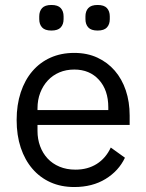

<svg xmlns="http://www.w3.org/2000/svg" viewBox="-20 -741 589 773"><path d="M279 12Q226 12 183.5 -7Q141 -26 110.5 -61.5Q80 -97 63.5 -146.5Q47 -196 47 -258Q47 -319 63.5 -369Q80 -419 110.5 -454.5Q141 -490 183.5 -509Q226 -528 279 -528Q331 -528 372 -509Q413 -490 442 -456.5Q471 -423 486.5 -377Q502 -331 502 -276V-238H131V-214Q131 -181 141.5 -152.5Q152 -124 171.5 -103Q191 -82 219.5 -70Q248 -58 284 -58Q333 -58 369.5 -81Q406 -104 426 -147L483 -106Q458 -53 405 -20.5Q352 12 279 12ZM279 -461Q246 -461 219 -449.5Q192 -438 172.5 -417Q153 -396 142 -367.5Q131 -339 131 -305V-298H416V-309Q416 -378 378.5 -419.5Q341 -461 279 -461ZM187 -618Q161 -618 149.5 -630.5Q138 -643 138 -664V-675Q138 -696 149.5 -708.5Q161 -721 187 -721Q213 -721 224.5 -708.5Q236 -696 236 -675V-664Q236 -643 224.5 -630.5Q213 -618 187 -618ZM373 -618Q347 -618 335.5 -630.5Q324 -643 324 -664V-675Q324 -696 335.5 -708.5Q347 -721 373 -721Q399 -721 410.5 -708.5Q422 -696 422 -675V-664Q422 -643 410.5 -630.5Q399 -618 373 -618Z"/></svg>

Font: IBM Plex Sans Thai
Style: Regular
Weight: 400
Designer: Mike Abbink, Paul van der Laan, Pieter van Rosmalen, Ben Mitchell, Mark Frömberg
Foundry: Bold Monday
Version: Version 1.1